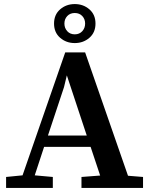

<svg xmlns="http://www.w3.org/2000/svg" viewBox="-20 -925 738 945"><path d="M10 0V-54L91 -62L301 -667H399L610 -60L684 -54V0H381V-54L473 -61L426 -202H197L151 -62L240 -54V0ZM295 -496 216 -258H407L309 -554ZM348 -756Q371 -756 385 -771.5Q399 -787 399 -809Q399 -831 385 -846Q371 -861 348 -861Q325 -861 311 -846Q297 -831 297 -809Q297 -787 311 -771.5Q325 -756 348 -756ZM348 -713Q306 -713 276 -739Q246 -765 246 -809Q246 -853 276 -879Q306 -905 348 -905Q390 -905 420 -879Q450 -853 450 -809Q450 -765 420 -739Q390 -713 348 -713Z"/></svg>

Font: Source Serif 4 SmText Semibold
Style: Regular
Weight: 600
Designer: Frank Grießhammer
Foundry: Adobe
Version: Version 4.005;hotconv 1.1.0;makeotfexe 2.6.0